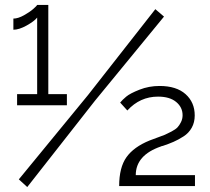

<svg xmlns="http://www.w3.org/2000/svg" viewBox="-20 -751 847 775"><path d="M250 -371V-326H49V-371H130V-680Q118 -665 87.5 -648Q57 -631 34 -631V-676Q53 -676 77 -689.5Q101 -703 115 -715.5Q129 -728 130 -731H175V-371ZM56 -27 335 -367 607 -714 642 -684 363 -344 90 4ZM461 0Q461 -75 490.5 -116.5Q520 -158 584 -184Q591 -187 613.5 -195Q636 -203 645.5 -207Q655 -211 672 -220Q689 -229 696.5 -237Q704 -245 710.5 -258Q717 -271 717 -286Q717 -318 691 -339.5Q665 -361 618 -361Q545 -361 494 -305L465 -337Q474 -348 489.5 -361Q505 -374 543 -389Q581 -404 624 -404Q692 -404 729 -371Q766 -338 766 -285Q766 -257 754 -235.5Q742 -214 721 -200.5Q700 -187 680.5 -178.5Q661 -170 637 -162Q635 -162 633.5 -161.5Q632 -161 630 -160Q528 -125 528 -44H767V0Z"/></svg>

Font: Raleway-v4020
Style: Regular
Weight: 400
Designer: Matt McInerney, Pablo Impallari, Rodrigo Fuenzalida
Foundry: Matt McInerney, Pablo Impallari, Rodrigo Fuenzalida
Version: Version 4.020;PS 004.020;hotconv 1.0.88;makeotf.lib2.5.64775